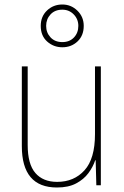

<svg xmlns="http://www.w3.org/2000/svg" viewBox="-20 -823 553 853"><path d="M428 -528V0H408L405 -111H403Q393 -81 372.5 -53.5Q352 -26 318 -8Q284 10 233 10Q77 10 77 -174V-528H103V-179Q103 -94 137 -54.5Q171 -15 234 -15Q309 -15 355.5 -66.5Q402 -118 402 -227V-528ZM257 -613Q218 -613 189.5 -638.5Q161 -664 161 -708Q161 -750 189 -776.5Q217 -803 257 -803Q296 -803 324 -775.5Q352 -748 352 -708Q352 -665 324.5 -639Q297 -613 257 -613ZM257 -636Q289 -636 308.5 -656.5Q328 -677 328 -708Q328 -738 307.5 -759Q287 -780 257 -780Q224 -780 204.5 -759Q185 -738 185 -708Q185 -678 204.5 -657Q224 -636 257 -636Z"/></svg>

Font: Noto Sans Telugu SemiCondensed Thin
Style: Regular
Weight: 100
Width: 4
Designer: Jelle Bosma - Monotype Design Team
Foundry: Monotype Imaging Inc.
Version: Version 2.005; ttfautohint (v1.8.4.7-5d5b)